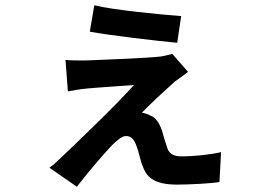

<svg xmlns="http://www.w3.org/2000/svg" viewBox="-20 -644 996 727"><path d="M337 -624 320 -524C402 -509 576 -489 651 -482L666 -583C590 -589 415 -605 337 -624ZM692 -372 632 -440C623 -437 601 -432 589 -430C525 -423 344 -417 304 -415C279 -415 253 -415 228 -417L237 -298C253 -301 280 -306 311 -309C353 -313 449 -319 487 -322C421 -247 269 -102 212 -48C192 -29 182 -19 167 -9L271 63C323 -4 380 -69 405 -95C424 -113 442 -129 457 -129C479 -129 490 -113 499 -85C506 -67 512 -33 522 -11C537 31 570 55 651 55C692 55 780 51 811 45L817 -68C780 -59 719 -52 667 -52C640 -52 622 -60 614 -82C607 -102 599 -130 593 -150C585 -175 570 -200 550 -206C538 -213 527 -216 517 -217C536 -238 610 -307 643 -336C656 -345 677 -360 692 -372Z"/></svg>

Font: Kinto Sans
Style: Bold
Weight: 700
Designer: Authors: Ryoko NISHIZUKA  (kana & ideographs); Paul D. Hunt (Latin, Greek & Cyrillic); Wenlong ZHANG  (bopomofo); Sandol
Foundry: Adobe Systems Incorporated, ookami Inc.
Version: Version 0.001